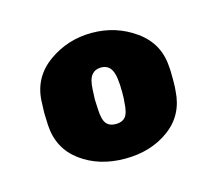

<svg xmlns="http://www.w3.org/2000/svg" viewBox="-54 -770 460 407"><g transform="rotate(-15 176.0 -567.0)"><path d="M317 -567Q317 -545 316 -540Q313 -488 273 -458.5Q233 -429 176 -429Q119 -429 79 -458.5Q39 -488 36 -540L35 -567L36 -594Q39 -645 81 -675Q123 -705 176 -705Q229 -705 271 -675Q313 -645 316 -594Q317 -589 317 -567ZM146 -567 147 -545Q148 -522 155 -513.5Q162 -505 176 -505Q190 -505 197 -513.5Q204 -522 205 -545Q206 -550 206 -567Q206 -602 199 -615.5Q192 -629 176 -629Q163 -629 155.5 -620Q148 -611 147 -589Z"/></g></svg>

Font: Rubik
Style: Regular
Weight: 700
Designer: Hubert & Fischer
Foundry: Hubert & Fischer
Version: Version 1.100